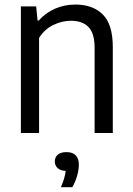

<svg xmlns="http://www.w3.org/2000/svg" viewBox="-20 -570 568 823"><path d="M69.5 -542.5H135L141 -482H146Q175.5 -515 216 -532.8Q256.5 -550.5 303 -550.5Q378 -550.5 420.8 -507.8Q463.5 -465 463.5 -368.5V0H385.5V-364.5Q385.5 -427.5 359.2 -454.2Q333 -481 284 -481Q246.5 -481 209 -463.2Q171.5 -445.5 147.5 -407.5V0H69.5ZM318 136Q318 157.5 310.5 183.8Q303 210 290 232.5H241Q258.5 192.5 261.5 162.5Q239 161.5 227 150.5Q215 139.5 215 122Q215 103.5 228 92.8Q241 82 265 82Q291 82 304.5 95.8Q318 109.5 318 136Z"/></svg>

Font: Encode Sans Semi Condensed
Style: Regular
Weight: 400
Width: 4
Designer: Multiple Designers
Foundry: Impallari Type
Version: Version 2.000